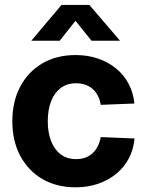

<svg xmlns="http://www.w3.org/2000/svg" viewBox="-20 -760 602 791"><path d="M291.5 11.7Q212.9 11.7 154.3 -22.7Q95.7 -57.1 63.2 -118.4Q30.8 -179.7 30.8 -260.3Q30.8 -341.3 63.2 -402.8Q95.7 -464.4 154.3 -498.8Q212.9 -533.2 291.5 -533.2Q341.8 -533.2 384.3 -518.6Q426.8 -503.9 458.7 -477.5Q490.7 -451.2 510 -414.6Q529.3 -377.9 533.7 -333.5L395 -328.1Q392.1 -348.1 383.8 -364.5Q375.5 -380.9 362.5 -392.6Q349.6 -404.3 332.3 -410.6Q314.9 -417 293.5 -417Q256.3 -417 230.5 -397.7Q204.6 -378.4 190.7 -343.3Q176.8 -308.1 176.8 -260.3Q176.8 -213.4 190.7 -178.2Q204.6 -143.1 230.5 -123.8Q256.3 -104.5 293.5 -104.5Q314.9 -104.5 332 -110.8Q349.1 -117.2 361.8 -129.2Q374.5 -141.1 382.8 -157.7Q391.1 -174.3 395 -195.3L534.2 -189.5Q530.3 -145 511.2 -108.4Q492.2 -71.8 460 -44.9Q427.7 -18.1 385 -3.2Q342.3 11.7 291.5 11.7ZM226.1 -592.3H109.9V-593.3L233.4 -739.7H348.1L473.6 -593.3V-592.3H356.9L291 -674.3Z"/></svg>

Font: Inter 28pt
Style: Bold
Weight: 700
Designer: Rasmus Andersson
Foundry: rsms
Version: Version 4.001;git-66647c0bb